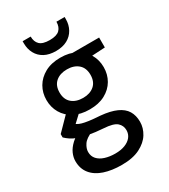

<svg xmlns="http://www.w3.org/2000/svg" viewBox="-225 -818 1019 1156"><g transform="rotate(-30 284.0 -240.0)"><path d="M272 232Q203 232 150.5 214.5Q98 197 69 161Q40 125 40 73Q40 46 52 19Q64 -8 91 -33.5Q118 -59 163 -78L219 -34Q169 -14 151.5 12.5Q134 39 134 63Q134 93 152 113Q170 133 201.5 143Q233 153 272 153Q311 153 339.5 142Q368 131 384 111Q400 91 400 64Q400 32 376.5 11Q353 -10 286 -14Q229 -18 189.5 -25.5Q150 -33 122.5 -42.5Q95 -52 76.5 -64.5Q58 -77 45 -90V-113L145 -215L225 -188L117 -87L138 -131Q149 -124 159 -117.5Q169 -111 186 -106Q203 -101 231.5 -97Q260 -93 307 -90Q374 -84 416 -65Q458 -46 477 -14.5Q496 17 496 61Q496 104 472 143Q448 182 398.5 207Q349 232 272 232ZM272 -154Q209 -154 164.5 -178Q120 -202 96.5 -242.5Q73 -283 73 -333Q73 -383 96.5 -423.5Q120 -464 164.5 -488.5Q209 -513 272 -513Q335 -513 379.5 -488.5Q424 -464 447.5 -423.5Q471 -383 471 -333Q471 -283 447.5 -242.5Q424 -202 379.5 -178Q335 -154 272 -154ZM272 -234Q320 -234 349.5 -259.5Q379 -285 379 -333Q379 -381 349.5 -406.5Q320 -432 272 -432Q223 -432 193.5 -406.5Q164 -381 164 -333Q164 -285 193.5 -259.5Q223 -234 272 -234ZM353 -422 329 -501H536V-432ZM272 -560Q225 -560 192.5 -577.5Q160 -595 143 -626.5Q126 -658 126 -697V-712H182Q182 -676 202.5 -656Q223 -636 272 -636Q320 -636 340.5 -656Q361 -676 361 -712H418V-697Q418 -658 400.5 -626.5Q383 -595 350.5 -577.5Q318 -560 272 -560Z"/></g></svg>

Font: DMSans_18ptMedium
Style: Regular
Weight: 500
Designer: Colophon Foundry, Jonny Pinhorn
Foundry: Colophon Foundry
Version: Version 4.004;gftools[0.9.30]